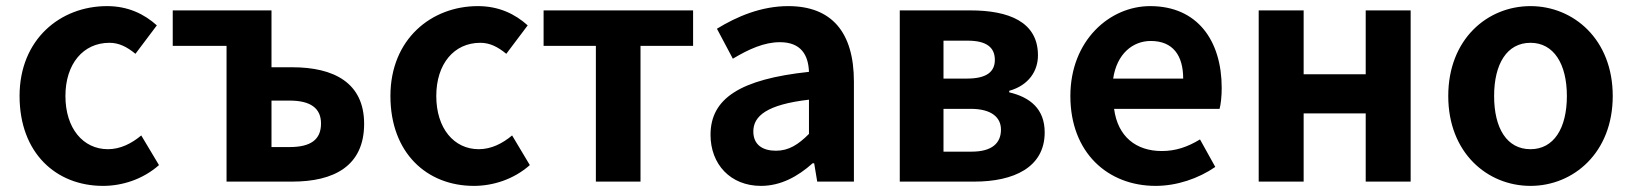

<svg xmlns="http://www.w3.org/2000/svg" viewBox="-20 -594 5339 628"><path d="M317 14C379 14 447 -7 500 -54L442 -151C411 -125 374 -106 333 -106C252 -106 194 -174 194 -280C194 -385 252 -454 338 -454C369 -454 395 -441 423 -418L493 -511C452 -548 399 -574 330 -574C178 -574 44 -466 44 -280C44 -94 163 14 317 14Z M721 0H936C1071 0 1171 -50 1171 -189C1171 -324 1071 -374 936 -374H868V-560H545V-444H721ZM868 -113V-265H927C996 -265 1030 -240 1030 -190C1030 -137 996 -113 927 -113Z M1530 14C1592 14 1660 -7 1713 -54L1655 -151C1624 -125 1587 -106 1546 -106C1465 -106 1407 -174 1407 -280C1407 -385 1465 -454 1551 -454C1582 -454 1608 -441 1636 -418L1706 -511C1665 -548 1612 -574 1543 -574C1391 -574 1257 -466 1257 -280C1257 -94 1376 14 1530 14Z M1929 0H2075V-444H2247V-560H1758V-444H1929Z M2469 14C2534 14 2590 -17 2638 -60H2643L2653 0H2773V-327C2773 -489 2700 -574 2558 -574C2470 -574 2390 -540 2325 -500L2377 -402C2429 -433 2479 -456 2531 -456C2600 -456 2624 -414 2626 -359C2401 -335 2304 -272 2304 -153C2304 -57 2369 14 2469 14ZM2518 -101C2475 -101 2444 -120 2444 -164C2444 -215 2489 -252 2626 -268V-156C2591 -121 2560 -101 2518 -101Z M2923 0H3167C3295 0 3397 -46 3397 -161C3397 -238 3349 -276 3281 -292V-297C3345 -315 3375 -362 3375 -413C3375 -523 3279 -560 3154 -560H2923ZM3066 -337V-461H3145C3208 -461 3234 -438 3234 -398C3234 -360 3208 -337 3143 -337ZM3066 -98V-238H3155C3223 -238 3254 -210 3254 -170C3254 -127 3226 -98 3158 -98Z M3760 14C3829 14 3900 -10 3955 -48L3905 -138C3864 -113 3825 -100 3780 -100C3696 -100 3636 -147 3624 -238H3969C3973 -252 3976 -279 3976 -306C3976 -462 3896 -574 3742 -574C3609 -574 3481 -461 3481 -280C3481 -95 3603 14 3760 14ZM3621 -337C3633 -418 3685 -460 3744 -460C3817 -460 3850 -412 3850 -337Z M4097 0H4244V-223H4447V0H4594V-560H4447V-351H4244V-560H4097Z M4986 14C5126 14 5255 -94 5255 -280C5255 -466 5126 -574 4986 -574C4845 -574 4717 -466 4717 -280C4717 -94 4845 14 4986 14ZM4986 -106C4909 -106 4867 -174 4867 -280C4867 -385 4909 -454 4986 -454C5062 -454 5105 -385 5105 -280C5105 -174 5062 -106 4986 -106Z"/></svg>

Font: Noto Sans CJK TC
Style: Bold
Weight: 700
Designer: Ryoko NISHIZUKA 西塚涼子 (kana, bopomofo & ideographs); Paul D. Hunt (Latin, Greek & Cyrillic); Sandoll Communications 산돌커뮤니
Foundry: Adobe
Version: Version 2.004;hotconv 1.0.118;makeotfexe 2.5.65603